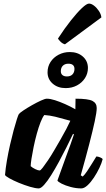

<svg xmlns="http://www.w3.org/2000/svg" viewBox="-20 -1050 593 1070"><path d="M196 0Q178 0 147.5 -9Q117 -18 85.5 -31Q54 -44 32 -56.5Q10 -69 8 -75Q11 -112 18.5 -155.5Q26 -199 36 -243Q46 -287 56 -324Q66 -361 74 -385.5Q82 -410 85 -414Q90 -421 111 -435Q132 -449 158.5 -464Q185 -479 208 -489.5Q231 -500 241 -500Q260 -500 286.5 -491.5Q313 -483 342.5 -470Q372 -457 400 -441L401 -500Q472 -500 495.5 -487.5Q519 -475 519 -448Q519 -425 508 -374Q497 -323 477.5 -247.5Q458 -172 430 -73L441 -66Q452 -76 465.5 -96Q479 -116 493 -139Q507 -162 517 -178Q526 -178 538 -173Q550 -168 552 -163Q547 -142 534 -114.5Q521 -87 503.5 -60.5Q486 -34 467.5 -17Q449 0 433 0Q404 0 374 -8Q344 -16 323.5 -26.5Q303 -37 300 -44L348 -177Q355 -196 361 -212.5Q367 -229 374.5 -249.5Q382 -270 392 -301L387 -304Q371 -270 350.5 -229Q330 -188 308 -147.5Q286 -107 265 -73.5Q244 -40 226 -20Q208 0 196 0ZM201 -100Q206 -100 218 -115.5Q230 -131 247 -156Q264 -181 282 -212Q300 -243 318 -274Q336 -305 350 -332Q364 -359 372 -377Q319 -392 288 -399.5Q257 -407 227 -409Q217 -397 206 -369Q195 -341 185 -304.5Q175 -268 167.5 -231.5Q160 -195 155.5 -166Q151 -137 151 -124Q161 -115 176.5 -107.5Q192 -100 201 -100ZM346 -559Q302 -559 273.5 -584Q245 -609 245 -647Q245 -679 261.5 -704.5Q278 -730 306.5 -745Q335 -760 369 -760Q413 -760 441.5 -735Q470 -710 470 -671Q470 -640 453.5 -614.5Q437 -589 409 -574Q381 -559 346 -559ZM353 -624Q373 -624 384 -635.5Q395 -647 395 -666Q395 -680 386.5 -687.5Q378 -695 361 -695Q342 -695 330.5 -684Q319 -673 319 -653Q319 -639 328 -631.5Q337 -624 353 -624ZM342 -803Q328 -807 317.5 -817.5Q307 -828 303 -835Q340 -892 375 -936Q410 -980 436.5 -1005Q463 -1030 476 -1030Q489 -1030 504 -1018.5Q519 -1007 531 -989Q543 -971 545 -953Z"/></svg>

Font: Texturina 12pt Black
Style: Italic
Weight: 900
Italic angle: -11°
Designer: Guillermo Torres Carreño
Foundry: Omnibus-Type
Version: Version 1.002